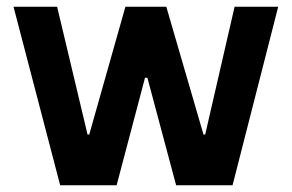

<svg xmlns="http://www.w3.org/2000/svg" viewBox="-20 -548 863 568"><path d="M20 -528H149L239 -150H244L351 -528H472L582 -150H587L674 -528H803L668 0H501L416 -318H409L325 0H158Z"/></svg>

Font: Lopes Sans
Style: Bold
Weight: 700
Designer: Gabriel Lam, Diego Maldonado
Foundry: TypeRant, Foresti Design
Version: Version 4.000